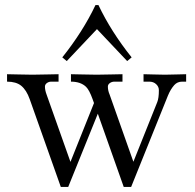

<svg xmlns="http://www.w3.org/2000/svg" viewBox="-20 -733 769 757"><path d="M225.6 -506.8Q307.1 -608.9 356.4 -712.9H368.2Q417.5 -608.9 499 -506.8L481.4 -492.2L362.3 -618.2L243.2 -492.2ZM7.8 -411.1V-440.4Q11.2 -440.4 50.3 -439.5Q89.4 -438.5 107.4 -438.5Q125.5 -438.5 166.5 -439.5Q207.5 -440.4 210.9 -440.4V-411.1H182.1Q172.4 -411.1 164.8 -405.5Q157.2 -399.9 157.2 -391.6Q157.2 -377.4 163.6 -360.4L257.8 -94.7L350.6 -326.7L345.2 -341.8Q332 -378.4 319.3 -390.6Q297.9 -411.1 259.8 -411.1V-440.4Q263.2 -440.4 303.2 -439.5Q343.3 -438.5 361.3 -438.5Q379.4 -438.5 419.4 -439.5Q459.5 -440.4 462.9 -440.4V-411.1H431.2Q420.9 -411.1 413.1 -405.5Q405.3 -399.9 405.3 -391.6Q405.3 -376 412.1 -360.4L505.9 -95.2L600.1 -330.6Q606.4 -346.2 606.4 -377.4Q606.4 -391.1 595.7 -401.1Q585 -411.1 568.8 -411.1H545.9V-440.4Q547.9 -440.4 582 -439.5Q616.2 -438.5 629.9 -438.5Q643.6 -438.5 677.7 -439.5Q711.9 -440.4 713.9 -440.4V-411.1H698.2Q679.2 -411.1 667 -397.5Q652.3 -380.9 642.1 -356L497.1 3.9H467.8L365.7 -284.7L249 3.9H219.7L97.2 -341.8Q84.5 -377.9 63.5 -395Q43.5 -411.1 7.8 -411.1Z"/></svg>

Font: Theano Old Style
Style: Regular
Weight: 400
Designer: Alexey Kryukov
Version: Version 2.00